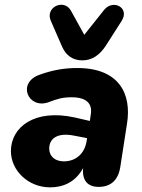

<svg xmlns="http://www.w3.org/2000/svg" viewBox="-20 -796 611 827"><path d="M196 11C254 11 306 -13 338 -72C333 -17 359 9 405 9C457 9 489 -20 498 -76L527 -263C548 -393 492 -503 313 -503C262 -503 212 -496 153 -475C51 -441 100 -326 187 -355C229 -371 250 -377 289 -377C352 -377 379 -350 371 -303L367 -275L302 -290C129 -328 27 -249 27 -145C27 -62 101 11 196 11ZM335 -536C377 -536 409 -559 435 -598L504 -706C540 -762 468 -801 429 -754L343 -646L285 -751C255 -803 173 -765 199 -706L247 -596C264 -557 293 -536 335 -536ZM192 -156C192 -196 223 -228 303 -211L355 -201L353 -188C345 -136 308 -101 255 -101C218 -101 192 -122 192 -156Z"/></svg>

Font: SN Pro Heavy
Style: Italic
Weight: 800
Italic angle: -9°
Designer: Tobias Whetton
Foundry: Supernotes
Version: Version 1.001;Glyphs 3.2 (3249)